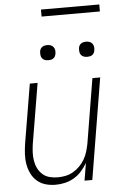

<svg xmlns="http://www.w3.org/2000/svg" viewBox="-60 -935 620 984"><g transform="rotate(-5 250.0 -442.5)"><path d="M186 8Q159 8 134.5 1Q110 -6 91 -22.5Q72 -39 61 -61.5Q50 -84 45.5 -109.5Q41 -135 42.5 -162Q44 -189 48 -215L99 -520H139L87 -209Q84 -188 83 -166.5Q82 -145 85.5 -124Q89 -103 98 -85Q107 -67 122 -53.5Q137 -40 157.5 -34.5Q178 -29 200 -29Q220 -29 240 -33Q260 -37 278.5 -47.5Q297 -58 313 -74Q329 -90 339.5 -108.5Q350 -127 356 -147Q362 -167 366 -187L421 -520H461L375 0H335L350 -90Q337 -68 320 -48.5Q303 -29 280.5 -16Q258 -3 234 2.5Q210 8 186 8ZM405 -631Q395 -631 386.5 -634Q378 -637 372.5 -644Q367 -651 366 -660.5Q365 -670 366 -680Q367 -686 370 -692Q373 -698 379 -702Q385 -706 391.5 -707.5Q398 -709 404 -709Q414 -709 422.5 -706Q431 -703 436.5 -696Q442 -689 443.5 -679.5Q445 -670 443 -660Q442 -654 439 -648Q436 -642 430.5 -638Q425 -634 418 -632.5Q411 -631 405 -631ZM205 -631Q195 -631 186.5 -634Q178 -637 172.5 -644Q167 -651 166 -660.5Q165 -670 166 -680Q167 -686 170 -692Q173 -698 179 -702Q185 -706 191.5 -707.5Q198 -709 204 -709Q214 -709 222.5 -706Q231 -703 236.5 -696Q242 -689 243.5 -679.5Q245 -670 243 -660Q242 -654 239 -648Q236 -642 230.5 -638Q225 -634 218 -632.5Q211 -631 205 -631ZM189 -857V-893H489V-857Z"/></g></svg>

Font: Iosevka Extralight Oblique
Style: Regular
Weight: 200
Italic angle: -9°
Monospace: yes
Designer: Belleve Invis
Foundry: Belleve Invis
Version: Version 32.5.0; ttfautohint (v1.8.4)